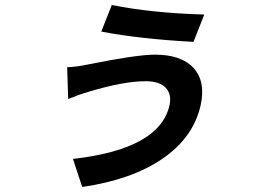

<svg xmlns="http://www.w3.org/2000/svg" viewBox="-20 -675 1040 766"><path d="M642 -324Q617 -351 561 -351Q473 -351 334 -309Q293 -297 252 -280L248 -407Q286 -408 332 -418Q526 -457 598 -457Q703 -457 752 -404Q802 -349 780 -253Q751 -127 630 -43Q507 42 308 71L271 -41Q616 -80 656 -254Q666 -297 642 -324ZM426 -655Q585 -623 795 -617L752 -508Q542 -519 384 -549Z"/></svg>

Font: KaiGen Gothic CN Bold
Style: Bold
Weight: 700
Designer: Ryoko NISHIZUKA  (kana & ideographs); Paul D. Hunt (Latin, Greek & Cyrillic); Wenlong ZHANG  (bopomofo); Sandoll Communi
Foundry: Adobe Systems Incorporated
Version: Version 1.002.20150501